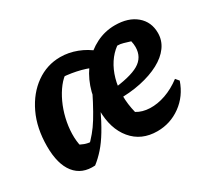

<svg xmlns="http://www.w3.org/2000/svg" viewBox="-107 -692 973 886"><g transform="rotate(-30 379.5 -249.0)"><path d="M178 5Q107 10 68.5 -38.5Q30 -87 30 -182Q30 -279 65 -352.5Q100 -426 158.5 -467.5Q217 -509 288 -509Q332 -509 375.5 -492.5Q419 -476 454 -446L406 -386Q366 -404 320.5 -413.5Q275 -423 222 -425L279 -434Q255 -420 233.5 -392.5Q212 -365 195.5 -329.5Q179 -294 169.5 -254Q160 -214 159 -174.5Q158 -135 167 -100L147 -124Q167 -112 183.5 -106Q200 -100 223 -98L196 -84Q218 -106 237 -128.5Q256 -151 274.5 -181Q293 -211 315.5 -253.5Q338 -296 366 -356L391 -344Q358 -268 331 -211Q304 -154 279 -112.5Q254 -71 229 -43Q204 -15 178 5ZM507 12Q422 12 372.5 -47.5Q323 -107 323 -206Q323 -270 342.5 -325Q362 -380 397.5 -421.5Q433 -463 480 -486.5Q527 -510 580 -510Q651 -510 693 -474.5Q735 -439 735 -380Q735 -340 711.5 -307.5Q688 -275 645 -252Q602 -229 543.5 -216.5Q485 -204 414 -205V-257Q521 -267 567 -294Q613 -321 613 -376Q613 -384 612 -391.5Q611 -399 609 -408Q589 -414 574 -418.5Q559 -423 543 -423Q514 -402 493 -370Q472 -338 460.5 -297.5Q449 -257 449 -211Q449 -165 461 -117Q490 -99 530 -97.5Q570 -96 613 -111Q656 -126 697 -157L712 -139Q688 -69 632 -28.5Q576 12 507 12Z"/></g></svg>

Font: Piazzolla Thin ExtraBold
Style: Italic
Weight: 800
Italic angle: -11.3°
Version: Version 2.005